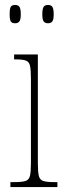

<svg xmlns="http://www.w3.org/2000/svg" viewBox="-20 -756 259 776"><path d="M22 0V-20H38Q69 -20 83 -24.5Q97 -29 101 -45Q105 -61 105 -96V-437Q105 -473 101.5 -489.5Q98 -506 85 -511Q72 -516 43 -516H37V-536H133V-96Q133 -61 137 -45Q141 -29 155 -24.5Q169 -20 199 -20H212V0ZM174 -662Q162 -662 156.5 -669.5Q151 -677 151 -698Q151 -721 156.5 -728.5Q162 -736 174 -736Q186 -736 191.5 -728.5Q197 -721 197 -698Q197 -677 191.5 -669.5Q186 -662 174 -662ZM41 -662Q28 -662 23.5 -669.5Q19 -677 19 -698Q19 -721 23.5 -728.5Q28 -736 41 -736Q53 -736 58.5 -728.5Q64 -721 64 -698Q64 -677 58.5 -669.5Q53 -662 41 -662Z"/></svg>

Font: Noto Serif Khmer ExtraCondensed Thin
Style: Regular
Weight: 100
Width: 2
Designer: Danh Hong and the Monotype Design Team
Foundry: Monotype Imaging Inc.
Version: Version 2.004; ttfautohint (v1.8.4.7-5d5b)